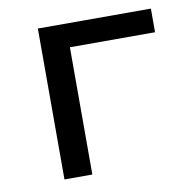

<svg xmlns="http://www.w3.org/2000/svg" viewBox="-63 -561 626 624"><g transform="rotate(-10 250.5 -249.0)"><path d="M101 0V-498H474V-420H193V0Z"/></g></svg>

Font: Nunito Sans 6pt
Style: Regular
Weight: 400
Version: Version 3.101;gftools[0.9.27]